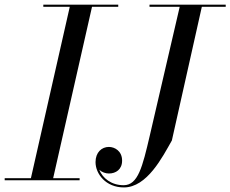

<svg xmlns="http://www.w3.org/2000/svg" viewBox="-60 -770 984 820"><path d="M-40 -9V0H280V-9H167L333 -741H445V-750H125V-741H238L72 -9ZM578.5 -750V-741H707.5L579.5 -190C548.5 -57.5 529.5 21 468 21C415 21 378 -9.5 364 -45C375 -34.5 391 -29 405 -29C434.5 -29 461.5 -46 461.5 -84C461.5 -125 430 -142.5 405 -142.5C374.5 -142.5 348 -119.5 348 -77.5C348 -27.5 392 30.5 469 30.5C568 30.5 634 -99.5 674 -170L802 -741H904V-750Z"/></svg>

Font: Bodoni* 24pt
Style: Italic
Weight: 400
Italic angle: -13°
Version: Version 2.3